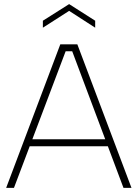

<svg xmlns="http://www.w3.org/2000/svg" viewBox="-20 -916 670 936"><path d="M444 -781 317 -863 189 -781V-815L317 -896L444 -815ZM332 -666H300L48 0H10L274 -700H357L621 0H582ZM112 -237H520V-203H112Z"/></svg>

Font: Albert Sans ExtraLight
Style: Regular
Weight: 250
Designer: Andreas Rasmussen
Foundry: a.Foundry
Version: Version 1.025